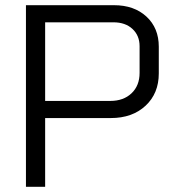

<svg xmlns="http://www.w3.org/2000/svg" viewBox="-20 -720 664 740"><path d="M80 -700H419Q497 -700 544.5 -656Q592 -612 592 -540V-437Q592 -360 541 -312.5Q490 -265 407 -265H154V0H80ZM405 -331Q456 -331 487 -360.5Q518 -390 518 -439V-542Q518 -583 490.5 -608.5Q463 -634 417 -634H154V-331Z"/></svg>

Font: Bai Jamjuree
Style: Regular
Weight: 400
Designer: Katatrad Aksorn Co.,Ltd.
Foundry: Cadson Demak Co.,Ltd.
Version: Version 1.000; ttfautohint (v1.6)